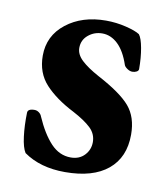

<svg xmlns="http://www.w3.org/2000/svg" viewBox="-59 -484 478 549"><g transform="rotate(10 180.0 -209.5)"><path d="M28 0ZM45 -20Q36 -34 32 -65.5Q28 -97 29 -134Q29 -146 49 -146Q56 -146 62 -141.5Q68 -137 70 -131Q91 -83 116 -56.5Q141 -30 174 -30Q199 -30 214 -46Q229 -62 229 -84Q229 -108 211 -125Q193 -142 159 -160Q106 -187 75.5 -220Q45 -253 45 -303Q45 -361 91 -397Q137 -433 206 -433Q236 -433 264.5 -426Q293 -419 305 -411Q313 -401 318 -373.5Q323 -346 323 -313Q323 -308 317.5 -305Q312 -302 305 -302Q298 -302 290.5 -307Q283 -312 281 -317Q268 -356 247.5 -375.5Q227 -395 202 -395Q179 -395 161.5 -380.5Q144 -366 144 -343Q144 -324 161.5 -307.5Q179 -291 212 -273Q280 -237 306.5 -206Q333 -175 333 -124Q333 -58 289.5 -22Q246 14 165 14Q93 14 45 -20Z"/></g></svg>

Font: EB Garamond
Style: Bold
Weight: 700
Designer: Georg Duffner and Octavio Pardo
Foundry: Georg Duffner
Version: Version 1.000; ttfautohint (v1.6)